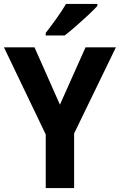

<svg xmlns="http://www.w3.org/2000/svg" viewBox="-20 -954 608 974"><path d="M284 -423 414 -714H568L356 -277V0H212V-272L0 -714H155ZM474 -924Q458 -906 428 -878Q398 -850 365.5 -821.5Q333 -793 308 -774H212V-787Q237 -819 266 -859.5Q295 -900 315 -934H474Z"/></svg>

Font: Noto Sans Gujarati SemiCondensed
Style: Bold
Weight: 700
Width: 4
Designer: Jelle Bosma - Monotype Design Team, Universal Thirst
Foundry: Monotype Imaging Inc.
Version: Version 2.106; ttfautohint (v1.8.4.7-5d5b)